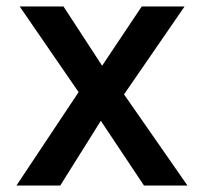

<svg xmlns="http://www.w3.org/2000/svg" viewBox="-20 -576 633 596"><path d="M562 0H427L293 -201L167 0H31L224 -290L41 -556H177L297 -372L420 -556H553L365 -283Z"/></svg>

Font: Biryani DemiBold
Style: Regular
Weight: 600
Designer: Dan Reynolds and Mathieu Réguer
Foundry: Dan Reynolds and Mathieu Réguer
Version: Version 1.003;PS 001.003;hotconv 1.0.70;makeotf.lib2.5.58329